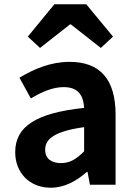

<svg xmlns="http://www.w3.org/2000/svg" viewBox="-20 -863 631 897"><path d="M383 -843H234L110 -692L167 -639L307 -749H311L451 -639L508 -692ZM217 14C281 14 337 -17 386 -60H389L400 0H520V-327C520 -492 448 -574 305 -574C217 -574 139 -541 71 -500L124 -403C176 -434 226 -456 278 -456C347 -456 370 -415 373 -359C148 -335 51 -272 51 -152C51 -57 117 14 217 14ZM265 -101C222 -101 191 -120 191 -164C191 -215 237 -250 373 -269V-156C338 -121 308 -101 265 -101Z"/></svg>

Font: Spoqa Han Sans Neo Bold
Style: Bold
Weight: 700
Designer: [Spoqa Han Sans Neo] Dong-huui Kim  Younghwa Kang  Yujin Lee  [Noto Sans] Ryoko NISHIZUKA  (kana & ideographs); Paul D. 
Foundry: Spoqa (http://www.spoqa-han-sans.com)
Version: Version 1.100;hotconv 1.0.109;makeotfexe 2.5.65596